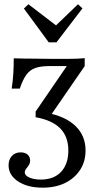

<svg xmlns="http://www.w3.org/2000/svg" viewBox="-20 -686 488 899"><path d="M179.8 192.7Q108.9 192.7 64.5 163.3Q20.2 133.9 20.2 87.9Q20.2 60.5 35.9 44Q51.6 27.4 76.6 27.4Q96.8 27.4 108.9 37.5Q121 47.6 121 65.3Q121 78.2 114.9 87.5Q108.9 96.8 102.4 104.8Q96 112.9 96 121.8Q96 135.5 117.3 145.2Q138.7 154.8 171 154.8Q232.3 154.8 266.1 118.5Q300 82.3 300 18.5Q300 -46 262.1 -84.7Q224.2 -123.4 146.8 -137.1V-163.7L292.7 -376.6H212.1Q171 -376.6 145.6 -367.7Q120.2 -358.9 103.6 -336.3Q87.1 -313.7 72.6 -271H34.7Q40.3 -306.5 42.3 -341.5Q44.4 -376.6 44.4 -412.9Q69.4 -412.1 95.6 -411.7Q121.8 -411.3 146.8 -411.3L212.1 -410.5H258.1Q284.7 -410.5 305.2 -410.5Q325.8 -410.5 343.1 -411.3Q360.5 -412.1 376.6 -413.7V-376.6L212.1 -137.9L200 -157.3Q287.1 -141.1 333.9 -95.6Q380.6 -50 380.6 18.5Q380.6 70.2 355.2 109.3Q329.8 148.4 285.1 170.6Q240.3 192.7 179.8 192.7ZM345.2 -666.1 366.1 -646.8 244.4 -487.9H208.1L91.9 -646L112.9 -666.1L263.7 -550.8L220.2 -546Z"/></svg>

Font: Playfair 9pt
Style: Regular
Weight: 400
Designer: Claus Eggers Sørensen
Foundry: Claus Eggers Sørensen
Version: Version 2.203